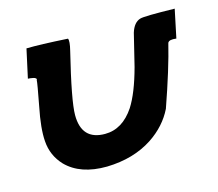

<svg xmlns="http://www.w3.org/2000/svg" viewBox="-67 -472 640 563"><g transform="rotate(-15 252.5 -190.5)"><path d="M505 -388 487 -302Q465 -305 461 -296Q443 -222 404 -111Q381 -64 333 -32Q275 6 194 8Q113 9 70 -35Q40 -67 37 -111Q34 -150 47 -214Q60 -282 60 -290Q62 -293 59.5 -295.5Q57 -298 52 -299Q47 -300 43 -300.5Q39 -301 36 -301L55 -388Q95 -389 180 -384Q184 -376 177 -348Q142 -205 142 -162Q142 -86 213 -86Q266 -86 302 -140Q327 -179 347 -253Q351 -270 359 -302Q367 -334 371 -351Q380 -380 400 -386Q413 -390 505 -388Z"/></g></svg>

Font: GFS Neohellenic Rg
Style: Bold Italic
Weight: 700
Italic angle: -12°
Designer: Designed by Takis Katsoulidis and George D. Matthiopoulos.
Foundry: Designed by Takis Katsoulidis and George D. Matthiopoulos.
Version: Version 1.0